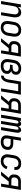

<svg xmlns="http://www.w3.org/2000/svg" viewBox="2212 -2780 576 5040"><g transform="rotate(90 2500.0 -260.0)"><path d="M8 0 94 -520H173L159 -438Q171 -458 187 -475.5Q203 -493 223 -505Q243 -517 265.5 -522.5Q288 -528 310 -528Q336 -528 359.5 -519.5Q383 -511 399 -493Q415 -475 423.5 -452Q432 -429 434.5 -404Q437 -379 435.5 -353Q434 -327 430 -301L380 0H301L352 -312Q355 -329 356.5 -346Q358 -363 355.5 -379.5Q353 -396 346.5 -411Q340 -426 329 -437Q318 -448 302 -453Q286 -458 269 -458Q246 -458 222.5 -449.5Q199 -441 182 -423Q165 -405 155.5 -382.5Q146 -360 143 -337L87 0Z M703 8Q674 8 646.5 2Q619 -4 596.5 -19Q574 -34 559 -56.5Q544 -79 537.5 -106Q531 -133 531 -161.5Q531 -190 536 -219L556 -339Q560 -364 568 -389Q576 -414 591 -436.5Q606 -459 626 -477Q646 -495 670 -507Q694 -519 719.5 -523.5Q745 -528 770 -528Q799 -528 826.5 -522Q854 -516 876.5 -501Q899 -486 914.5 -463.5Q930 -441 936.5 -414Q943 -387 942.5 -358.5Q942 -330 938 -301L918 -181Q914 -156 905.5 -131Q897 -106 882.5 -83.5Q868 -61 848 -43Q828 -25 804 -13Q780 -1 754 3.5Q728 8 703 8ZM704 -62Q721 -62 737.5 -65.5Q754 -69 769.5 -78Q785 -87 797.5 -100Q810 -113 819 -128Q828 -143 833 -159.5Q838 -176 840 -192L860 -312Q863 -330 864 -347.5Q865 -365 862.5 -381.5Q860 -398 852.5 -413Q845 -428 832.5 -438.5Q820 -449 803.5 -453.5Q787 -458 770 -458Q753 -458 736 -454.5Q719 -451 703.5 -442Q688 -433 675.5 -420Q663 -407 654 -392Q645 -377 640.5 -360.5Q636 -344 633 -328L613 -208Q610 -190 609 -172.5Q608 -155 611 -138.5Q614 -122 621.5 -107Q629 -92 641 -81.5Q653 -71 670 -66.5Q687 -62 704 -62Z M984 0 1152 -206Q1126 -213 1105 -229Q1084 -245 1072.5 -268.5Q1061 -292 1059 -320Q1057 -348 1062 -376Q1065 -396 1072 -415.5Q1079 -435 1091.5 -452.5Q1104 -470 1121 -483.5Q1138 -497 1158 -505.5Q1178 -514 1198 -517Q1218 -520 1238 -520H1466L1380 0H1301L1334 -200H1244L1120 -49L1080 0ZM1207 -270H1345L1375 -450H1238Q1220 -450 1203 -445Q1186 -440 1171 -427.5Q1156 -415 1149 -398.5Q1142 -382 1139 -364Q1136 -346 1137.5 -328.5Q1139 -311 1148 -297Q1157 -283 1173 -276.5Q1189 -270 1207 -270Z M1712 8Q1682 8 1653.5 3Q1625 -2 1601.5 -16.5Q1578 -31 1561.5 -54Q1545 -77 1537.5 -104Q1530 -131 1530.5 -160.5Q1531 -190 1536 -219L1556 -339Q1560 -365 1568.5 -390Q1577 -415 1592 -437.5Q1607 -460 1628.5 -478.5Q1650 -497 1674.5 -508.5Q1699 -520 1725 -524Q1751 -528 1776 -528Q1800 -528 1823 -524.5Q1846 -521 1866 -512.5Q1886 -504 1902.5 -489.5Q1919 -475 1929.5 -455.5Q1940 -436 1942 -413Q1944 -390 1940 -366Q1937 -349 1930 -332.5Q1923 -316 1910 -303Q1897 -290 1881 -281.5Q1865 -273 1848 -267Q1866 -258 1882 -244.5Q1898 -231 1907.5 -212.5Q1917 -194 1919 -172Q1921 -150 1917 -128Q1913 -107 1903.5 -86Q1894 -65 1877.5 -48.5Q1861 -32 1840.5 -21Q1820 -10 1798.5 -3.5Q1777 3 1755 5.5Q1733 8 1712 8ZM1713 -62Q1726 -62 1739 -63.5Q1752 -65 1765.5 -68.5Q1779 -72 1792 -78Q1805 -84 1815.5 -93.5Q1826 -103 1832.5 -115.5Q1839 -128 1841 -141Q1845 -163 1837 -182.5Q1829 -202 1812.5 -213.5Q1796 -225 1775 -229.5Q1754 -234 1732 -234H1676L1688 -304H1744Q1756 -304 1768.5 -305Q1781 -306 1793 -309Q1805 -312 1817 -317.5Q1829 -323 1839.5 -331.5Q1850 -340 1856 -352Q1862 -364 1864 -376Q1867 -394 1861.5 -411Q1856 -428 1843 -439Q1830 -450 1812.5 -454Q1795 -458 1777 -458Q1760 -458 1742.5 -455Q1725 -452 1708.5 -443.5Q1692 -435 1678.5 -422Q1665 -409 1655.5 -394Q1646 -379 1641 -362Q1636 -345 1633 -328L1613 -208Q1610 -190 1609 -171.5Q1608 -153 1611.5 -136Q1615 -119 1623.5 -104Q1632 -89 1646 -79Q1660 -69 1677.5 -65.5Q1695 -62 1713 -62Z M1960 0 1971 -70Q1982 -70 1993.5 -73.5Q2005 -77 2015 -84.5Q2025 -92 2032.5 -101.5Q2040 -111 2045.5 -121.5Q2051 -132 2055 -143Q2059 -154 2062 -165Q2065 -176 2066.5 -187Q2068 -198 2070 -209L2122 -520H2466L2380 0H2301L2375 -450H2188L2154 -245Q2151 -225 2147.5 -204Q2144 -183 2138.5 -162Q2133 -141 2125.5 -120.5Q2118 -100 2106.5 -80.5Q2095 -61 2079 -44.5Q2063 -28 2043.5 -17Q2024 -6 2002.5 -3Q1981 0 1960 0Z M2484 0 2652 -206Q2626 -213 2605 -229Q2584 -245 2572.5 -268.5Q2561 -292 2559 -320Q2557 -348 2562 -376Q2565 -396 2572 -415.5Q2579 -435 2591.5 -452.5Q2604 -470 2621 -483.5Q2638 -497 2658 -505.5Q2678 -514 2698 -517Q2718 -520 2738 -520H2966L2880 0H2801L2834 -200H2744L2620 -49L2580 0ZM2707 -270H2845L2875 -450H2738Q2720 -450 2703 -445Q2686 -440 2671 -427.5Q2656 -415 2649 -398.5Q2642 -382 2639 -364Q2636 -346 2637.5 -328.5Q2639 -311 2648 -297Q2657 -283 2673 -276.5Q2689 -270 2707 -270Z M2992 0 3078 -520H3157L3150 -476Q3156 -487 3165 -497Q3174 -507 3184 -514Q3194 -521 3206.5 -524.5Q3219 -528 3231 -528Q3246 -528 3259 -522.5Q3272 -517 3281 -506.5Q3290 -496 3294.5 -482Q3299 -468 3301 -454Q3306 -468 3315.5 -481.5Q3325 -495 3336.5 -506Q3348 -517 3363 -522.5Q3378 -528 3393 -528Q3409 -528 3422.5 -522Q3436 -516 3444.5 -504.5Q3453 -493 3458 -478.5Q3463 -464 3464 -449Q3465 -434 3463.5 -418.5Q3462 -403 3460 -387L3396 0H3317L3383 -400Q3385 -410 3385 -420Q3385 -430 3381.5 -438.5Q3378 -447 3370 -452.5Q3362 -458 3352 -458Q3339 -458 3327.5 -448Q3316 -438 3310 -425.5Q3304 -413 3300.5 -400Q3297 -387 3295 -374L3233 0H3155L3221 -400Q3223 -410 3222.5 -420Q3222 -430 3218.5 -438.5Q3215 -447 3207.5 -452.5Q3200 -458 3190 -458Q3177 -458 3165.5 -448Q3154 -438 3147.5 -425.5Q3141 -413 3138 -400Q3135 -387 3133 -374L3071 0Z M3704 8Q3678 8 3653.5 4Q3629 0 3607 -10.5Q3585 -21 3568.5 -38Q3552 -55 3543 -77.5Q3534 -100 3533.5 -125.5Q3533 -151 3537 -176L3594 -520H3673L3640 -321H3736Q3761 -321 3786 -317.5Q3811 -314 3833.5 -305Q3856 -296 3873.5 -280Q3891 -264 3901.5 -243Q3912 -222 3914 -196.5Q3916 -171 3912 -146Q3908 -123 3899.5 -101Q3891 -79 3875.5 -60Q3860 -41 3839 -27.5Q3818 -14 3795.5 -6Q3773 2 3750 5Q3727 8 3704 8ZM3705 -62Q3726 -62 3747.5 -66.5Q3769 -71 3788.5 -83.5Q3808 -96 3819.5 -116Q3831 -136 3835 -157Q3838 -178 3833 -197.5Q3828 -217 3813 -229.5Q3798 -242 3777.5 -246.5Q3757 -251 3735 -251H3628L3614 -165Q3611 -144 3614 -123Q3617 -102 3630.5 -87.5Q3644 -73 3664 -67.5Q3684 -62 3705 -62Z M4212 8Q4183 8 4154.5 2.5Q4126 -3 4102.5 -17.5Q4079 -32 4062.5 -54.5Q4046 -77 4038 -104Q4030 -131 4030.5 -160.5Q4031 -190 4036 -219L4056 -339Q4060 -364 4068 -388.5Q4076 -413 4090.5 -435.5Q4105 -458 4125 -476.5Q4145 -495 4168.5 -507Q4192 -519 4217 -523.5Q4242 -528 4267 -528Q4292 -528 4316.5 -524.5Q4341 -521 4362.5 -511.5Q4384 -502 4401.5 -486Q4419 -470 4429 -449Q4439 -428 4441.5 -403.5Q4444 -379 4440 -354L4439 -349H4361L4362 -352Q4366 -374 4361.5 -395Q4357 -416 4343.5 -431Q4330 -446 4309.5 -452Q4289 -458 4268 -458Q4243 -458 4217.5 -448.5Q4192 -439 4174 -420Q4156 -401 4146.5 -376.5Q4137 -352 4133 -328L4113 -208Q4110 -190 4109 -172Q4108 -154 4112 -137Q4116 -120 4124.5 -105Q4133 -90 4146.5 -80Q4160 -70 4177 -66Q4194 -62 4213 -62Q4235 -62 4257.5 -69Q4280 -76 4299 -91Q4318 -106 4331.5 -126Q4345 -146 4354 -168L4422 -143Q4410 -112 4389 -82.5Q4368 -53 4340.5 -32Q4313 -11 4279 -1.5Q4245 8 4212 8Z M4484 0 4652 -206Q4626 -213 4605 -229Q4584 -245 4572.5 -268.5Q4561 -292 4559 -320Q4557 -348 4562 -376Q4565 -396 4572 -415.5Q4579 -435 4591.5 -452.5Q4604 -470 4621 -483.5Q4638 -497 4658 -505.5Q4678 -514 4698 -517Q4718 -520 4738 -520H4966L4880 0H4801L4834 -200H4744L4620 -49L4580 0ZM4707 -270H4845L4875 -450H4738Q4720 -450 4703 -445Q4686 -440 4671 -427.5Q4656 -415 4649 -398.5Q4642 -382 4639 -364Q4636 -346 4637.5 -328.5Q4639 -311 4648 -297Q4657 -283 4673 -276.5Q4689 -270 4707 -270Z"/></g></svg>

Font: Iosevka SS18
Style: Italic
Weight: 400
Italic angle: -9°
Monospace: yes
Designer: Belleve Invis
Foundry: Belleve Invis
Version: Version 25.1.1; ttfautohint (v1.8.4)